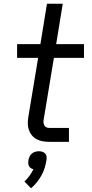

<svg xmlns="http://www.w3.org/2000/svg" viewBox="-20 -755 490 1022"><path d="M243 0Q225 0 207.5 -3Q190 -6 175 -14Q160 -22 149.5 -35Q139 -48 133.5 -64Q128 -80 128 -98Q128 -116 131 -134L183 -447H71V-520H195L230 -735H314L279 -520H427V-447H267L213 -122Q211 -113 211.5 -104.5Q212 -96 215.5 -88.5Q219 -81 226.5 -77.5Q234 -74 243 -74H347V0ZM145 247 110 211Q125 197 137 180.5Q149 164 158 146Q150 144 143.5 139.5Q137 135 134 128.5Q131 122 130.5 114.5Q130 107 131 99Q133 89 137 79.5Q141 70 149 63Q157 56 167 53Q177 50 187 50Q197 50 206 53Q215 56 221 63Q227 70 228 79.5Q229 89 227 99Q224 119 217.5 139.5Q211 160 200.5 179Q190 198 176 215.5Q162 233 145 247Z"/></svg>

Font: Iosevka Etoile
Style: Italic
Weight: 400
Italic angle: -9°
Designer: Belleve Invis
Foundry: Belleve Invis
Version: Version 22.1.2; ttfautohint (v1.8.4)